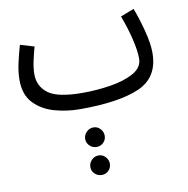

<svg xmlns="http://www.w3.org/2000/svg" viewBox="-83 -484 891 910"><g transform="rotate(-10 363.0 -28.5)"><path d="M288 21Q476 21 573.5 -22Q671 -65 671 -183Q671 -228 654.5 -291Q638 -354 619 -403L554 -378Q576 -321 590 -263Q604 -205 604 -167Q604 -124 559 -99Q514 -74 447 -63.5Q380 -53 314 -53Q192 -53 147 -87.5Q102 -122 102 -179Q102 -210 111 -249.5Q120 -289 126 -309L59 -329Q48 -292 38 -248Q28 -204 28 -164Q28 -93 67 -52.5Q106 -12 165.5 4.5Q225 21 288 21ZM380 165Q380 146 366.5 131.5Q353 117 334 117Q314 117 300 131.5Q286 146 286 165Q286 184 300 197.5Q314 211 334 211Q353 211 366.5 197.5Q380 184 380 165ZM381 300Q381 281 367.5 266.5Q354 252 335 252Q315 252 301 266.5Q287 281 287 300Q287 319 301 332.5Q315 346 335 346Q354 346 367.5 332.5Q381 319 381 300Z"/></g></svg>

Font: Noto Sans Arabic Condensed
Style: Regular
Weight: 400
Width: 3
Designer: Nadine Chahine
Foundry: Monotype Imaging Inc.
Version: 1.001